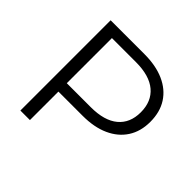

<svg xmlns="http://www.w3.org/2000/svg" viewBox="-172 -876 1053 1053"><g transform="rotate(45 354.5 -350.0)"><path d="M118 0V-700H380Q469 -700 533 -671.5Q597 -643 631.5 -589.5Q666 -536 666 -460Q666 -386 631.5 -332.5Q597 -279 533 -250Q469 -221 380 -221H159L192 -256V0ZM192 -250 159 -286H378Q483 -286 537.5 -331.5Q592 -377 592 -460Q592 -544 537.5 -590Q483 -636 378 -636H159L192 -671Z"/></g></svg>

Font: MOST Montserrat
Style: Regular
Weight: 400
Designer: Julieta Ulanovsky
Foundry: Julieta Ulanovsky
Version: Version 8.000;March 11, 2024;FontCreator 15.0.0.2926 64-bit